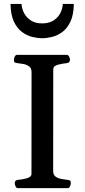

<svg xmlns="http://www.w3.org/2000/svg" viewBox="-20 -978 440 998"><path d="M73.2 0Q64.9 0 60.8 -9.8Q56.6 -19.5 56.6 -24.9Q56.6 -41.5 72.8 -43Q96.2 -44.9 119.9 -51.5Q143.6 -58.1 143.6 -74.2L144 -602.5Q144 -623.5 131.6 -632.8Q119.1 -642.1 102.1 -645.3Q85 -648.4 69.8 -649.9Q59.6 -650.9 55.9 -654.1Q52.2 -657.2 52.2 -668Q52.2 -673.3 56.4 -683.1Q60.5 -692.9 68.8 -692.9H327.1Q335.4 -692.9 339.6 -683.1Q343.8 -673.3 343.8 -668Q343.8 -651.4 327.6 -649.9Q304.2 -647.9 280.5 -641.4Q256.8 -634.8 256.8 -618.7L256.3 -90.3Q256.3 -69.3 268.8 -60.1Q281.2 -50.8 298.6 -47.9Q315.9 -44.9 330.6 -43Q340.8 -42 344.5 -39.1Q348.1 -36.1 348.1 -24.9Q348.1 -19.5 344 -9.8Q339.8 0 331.5 0ZM199.2 -779.3Q175.8 -779.3 147.7 -786.1Q119.6 -793 94.2 -811.8Q68.8 -830.6 52.2 -865.7Q35.6 -900.9 34.7 -957.5H91.8Q93.3 -932.6 105.5 -909.4Q117.7 -886.2 140.9 -871.3Q164.1 -856.4 199.2 -856.4Q234.4 -856.4 257.8 -871.3Q281.2 -886.2 293.2 -909.4Q305.2 -932.6 306.6 -957.5H363.8Q362.8 -900.9 346.2 -865.7Q329.6 -830.6 304.2 -811.8Q278.8 -793 250.7 -786.1Q222.7 -779.3 199.2 -779.3Z"/></svg>

Font: Gelasio Medium
Style: Regular
Weight: 500
Designer: Eben Sorkin
Foundry: Eben Sorkin
Version: Version 1.008